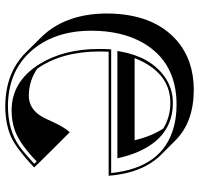

<svg xmlns="http://www.w3.org/2000/svg" viewBox="-34 -664 767 740"><g transform="rotate(-90 350.0 -294.5)"><path d="M97.2 -522.9 74.2 -546.9Q148.9 -617.2 194.8 -637.2Q243.2 -657.7 310.1 -658.2Q438.5 -657.7 517.6 -578.6L573.7 -522Q661.1 -434.6 667 -286.6Q667.5 -277.3 667.5 -269.5Q667.5 -88.9 564 2.4Q487.8 68.4 372.6 68.4Q249.5 67.9 179.2 -1.5L122.6 -58.1Q52.2 -129.4 42 -259.8H520Q521 -272 521 -296.9Q520.5 -441.9 454.6 -535.2Q406.7 -567.4 350.6 -567.4Q297.4 -567.4 267.6 -512.7Q261.7 -502.4 252 -480Q228.5 -428.7 210 -409.7L153.3 -466.3ZM495.6 -159.7H178.7Q194.8 -93.8 224.1 -49.3Q268.1 -22 323.2 -22Q423.3 -22 478.5 -122.6Q488.3 -140.6 495.6 -159.7ZM112.3 -213.9 109.4 -226.1H522.9L521 -214.4Q501 -101.6 427.2 -46.4Q380.4 -12.2 323.2 -12.2Q190.4 -12.2 132.3 -151.4Q120.1 -180.7 112.3 -213.9ZM97.2 -537.1Q164.6 -602.5 217.8 -621.6Q253.9 -633.8 293.9 -633.8Q405.8 -633.8 473.1 -525.4Q530.8 -431.2 530.8 -296.9Q530.8 -270 529.8 -259.3L529.3 -250H52.7Q72.8 -51.3 229.5 -8.8Q269.5 2 315.9 2Q480 2 554.7 -127.9Q601.1 -210 601.1 -326.2Q601.1 -472.2 519.5 -562Q440.9 -647.5 310.1 -647.9Q219.2 -647.9 156.7 -604.5Q129.9 -585.4 88.4 -546.4Z"/></g></svg>

Font: Linux Biolinum Shadow O
Style: Regular
Weight: 400
Designer: Philipp H. Poll
Foundry: Philipp H. Poll
Version: Version 1.0.4